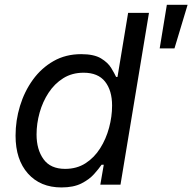

<svg xmlns="http://www.w3.org/2000/svg" viewBox="-20 -782 814 813"><path d="M240.2 11.7Q150.9 11.7 98.4 -47.1Q45.9 -106 45.9 -207.5Q45.9 -272 64.7 -333.5Q83.5 -395 119.4 -444.6Q155.3 -494.1 206.8 -523.4Q258.3 -552.7 323.7 -552.7Q377.9 -552.7 407.5 -534.9Q437 -517.1 450.9 -494.1Q464.8 -471.2 471.7 -456.1H477.5L522.5 -727.5H610.8L490.2 0H404.8L419.4 -84.5H410.2Q398.4 -67.4 378.2 -44.7Q357.9 -22 324.5 -5.1Q291 11.7 240.2 11.7ZM255.9 -66.9Q305.2 -66.9 342.3 -90.8Q379.4 -114.7 404.3 -154.3Q429.2 -193.8 441.9 -241.2Q454.6 -288.6 454.6 -335Q454.6 -398.9 424.8 -436.5Q395 -474.1 334 -474.1Q285.2 -474.1 248 -450.9Q210.9 -427.7 185.8 -389.4Q160.6 -351.1 147.7 -304.9Q134.8 -258.8 134.8 -212.4Q134.8 -148.9 164.3 -107.9Q193.8 -66.9 255.9 -66.9ZM656.2 -577.1 686.5 -761.7H774.4L718.8 -577.1Z"/></svg>

Font: Inter
Style: Italic
Weight: 400
Italic angle: -9.3988°
Designer: Rasmus Andersson
Foundry: rsms
Version: Version 4.001;git-66647c0bb